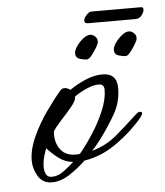

<svg xmlns="http://www.w3.org/2000/svg" viewBox="-43 -542 509 592"><g transform="rotate(-5 211.0 -246.0)"><path d="M95 11Q66 11 52 -12.5Q38 -36 38 -61Q38 -95 56 -134.5Q74 -174 99.5 -210Q125 -246 145 -269Q150 -275 158 -275Q167 -275 176 -268Q197 -283 224.5 -295Q252 -307 278 -307Q323 -307 323 -261Q323 -217 301.5 -180Q280 -143 254 -108Q247 -99 240.5 -91Q234 -83 226 -75Q270 -87 303 -115Q336 -143 368 -173Q372 -177 375.5 -179.5Q379 -182 385 -182Q390 -182 390 -175Q390 -174 387 -170Q384 -166 383 -164Q350 -124 301.5 -89.5Q253 -55 200 -47Q181 -28 152 -8.5Q123 11 95 11ZM173 -68Q177 -68 180.5 -68Q184 -68 188 -69Q208 -93 229.5 -126Q251 -159 266 -194.5Q281 -230 281 -259Q281 -277 264 -277Q247 -277 225 -267Q203 -257 188 -246V-243Q188 -233 172.5 -214.5Q157 -196 139.5 -177Q122 -158 114 -145Q111 -112 127 -90Q143 -68 173 -68ZM96 -6Q115 -6 133.5 -20Q152 -34 165 -46Q141 -48 121.5 -62.5Q102 -77 86 -95Q83 -89 78 -72Q73 -55 73 -38Q73 -25 78 -15.5Q83 -6 96 -6ZM355 -357Q346 -357 333 -361Q320 -365 320 -379Q320 -388 328.5 -400.5Q337 -413 349 -422.5Q361 -432 371 -432Q379 -432 386.5 -425Q394 -418 393 -408Q393 -403 385.5 -390.5Q378 -378 369.5 -367.5Q361 -357 355 -357ZM235 -357Q226 -357 213 -361Q200 -365 200 -379Q200 -388 208.5 -400.5Q217 -413 229 -422.5Q241 -432 251 -432Q259 -432 266.5 -425Q274 -418 273 -408Q273 -403 265.5 -390.5Q258 -378 249.5 -367.5Q241 -357 235 -357ZM248 -468Q237 -468 237 -476Q237 -484 245.5 -493.5Q254 -503 261 -503H415Q422 -503 422 -495Q422 -488 414.5 -478Q407 -468 396 -468Z"/></g></svg>

Font: Hurricane
Style: Regular
Weight: 400
Designer: Robert E. Leuschke
Foundry: Robert E. Leuschke
Version: Version 1.010; ttfautohint (v1.8.3)